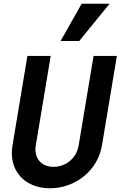

<svg xmlns="http://www.w3.org/2000/svg" viewBox="-20 -1000 647 1030"><path d="M607 -700H482L402 -220C391 -153 335 -105 267 -105C200 -105 161 -153 172 -220L252 -700H127L47 -220C25 -87 110 10 248 10C386 10 505 -87 527 -220ZM568 -980H418L305 -780H405Z"/></svg>

Font: CommitMono
Style: Bold Italic
Weight: 700
Monospace: yes
Designer: Eigil Nikolajsen
Foundry: Eigil Nikolajsen
Version: Version 1.143